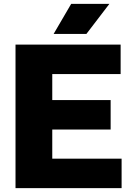

<svg xmlns="http://www.w3.org/2000/svg" viewBox="-20 -970 683 990"><path d="M249.5 -152H607V0H60V-740H602V-588H249.5V-454H550.5V-302H249.5ZM256.5 -795 347 -950H544L425.5 -795Z"/></svg>

Font: Encode Sans ExtraBold
Style: Regular
Weight: 800
Designer: Multiple Designers
Foundry: Impallari Type
Version: Version 2.000